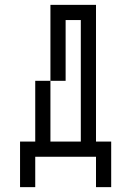

<svg xmlns="http://www.w3.org/2000/svg" viewBox="-20 -645 478 790"><path d="M375 -62.5H437.5V125H375V0H125V125H62.5V-62.5H125V-312.5H187.5V-62.5H312.5V-562.5H250V-312.5H187.5V-625H375Z"/></svg>

Font: Sudo
Style: Bold
Weight: 700
Monospace: yes
Designer: Jens Kutilek
Foundry: Jens Kutilek
Version: Version 0.040